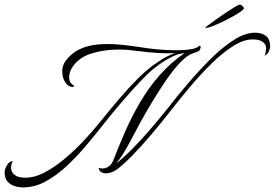

<svg xmlns="http://www.w3.org/2000/svg" viewBox="-182 -737 1192 833"><path d="M-82 76Q-100 76 -118.5 70.5Q-137 65 -149.5 50.5Q-162 36 -162 11Q-162 -3 -151.5 -20.5Q-141 -38 -126 -38Q-134 -26 -134 -9Q-134 9 -119 21.5Q-104 34 -71 34Q-33 34 9 12.5Q51 -9 94 -44.5Q137 -80 178 -123Q219 -166 254 -210Q294 -260 335 -308Q376 -356 414.5 -394.5Q453 -433 483 -454Q493 -461 516.5 -477Q540 -493 577 -506Q540 -505 499.5 -507.5Q459 -510 421 -515Q400 -518 378 -520Q356 -522 333 -522Q272 -522 218 -506Q164 -490 135 -450Q118 -426 118 -403Q118 -387 125 -377Q129 -373 134 -368.5Q139 -364 142 -364Q138 -360 132 -360Q125 -360 118.5 -363.5Q112 -367 108 -371Q98 -382 93 -396.5Q88 -411 88 -425Q88 -453 102 -472Q130 -510 174 -528Q218 -546 285 -546Q314 -546 348 -542.5Q382 -539 422 -533Q506 -519 582 -519Q620 -519 647 -523.5Q674 -528 681 -538Q692 -538 688 -529Q685 -516 675 -513Q665 -510 653 -505Q630 -497 601 -467Q572 -437 541.5 -393Q511 -349 481 -299.5Q451 -250 425 -202.5Q399 -155 380 -118Q370 -99 355 -74Q340 -49 322 -28Q350 -49 388 -87Q426 -125 467.5 -173Q509 -221 548 -270Q585 -318 631 -372Q677 -426 725.5 -475Q774 -524 821.5 -556.5Q869 -589 909 -594Q914 -595 917.5 -595Q921 -595 925 -595Q954 -595 971.5 -581.5Q989 -568 990 -537Q990 -526 984 -513Q978 -500 965 -496Q969 -501 970.5 -511Q972 -521 973 -528Q972 -545 957.5 -555.5Q943 -566 914 -566Q874 -566 827.5 -536Q781 -506 733.5 -459Q686 -412 641.5 -359Q597 -306 561 -260Q523 -211 478 -157.5Q433 -104 391 -61Q349 -18 318 3Q312 7 300 11Q288 15 276 15Q266 15 257 9.5Q248 4 246 -9Q248 -8 253 -7Q258 -6 264 -6Q275 -6 289 -14Q303 -22 313 -50Q335 -107 362.5 -169.5Q390 -232 426 -293.5Q462 -355 509.5 -409.5Q557 -464 618 -506Q609 -506 599 -503.5Q589 -501 589 -501Q561 -491 531.5 -472.5Q502 -454 481 -436Q454 -413 418 -374.5Q382 -336 343 -290.5Q304 -245 267 -198Q230 -151 189.5 -103Q149 -55 105 -14.5Q61 26 14.5 51Q-32 76 -82 76ZM713 -616Q709 -616 709 -618Q709 -619 723 -629Q737 -639 757.5 -654Q778 -669 800 -683.5Q822 -698 838 -707.5Q854 -717 858 -717Q863 -717 869.5 -711.5Q876 -706 876 -700Q876 -696 861.5 -686Q847 -676 825 -664Q803 -652 780 -641Q757 -630 738.5 -623Q720 -616 713 -616Z"/></svg>

Font: Luxurious Script
Style: Regular
Weight: 400
Designer: Robert E. Leuschke
Foundry: Robert E. Leuschke
Version: Version 1.010; ttfautohint (v1.8.3)